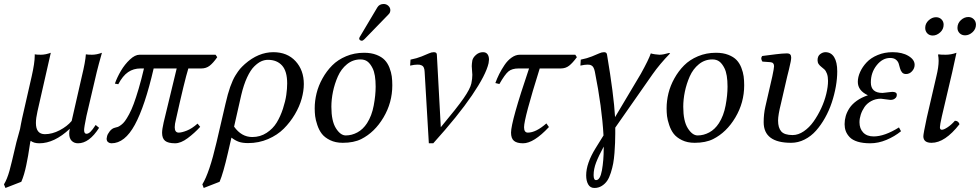

<svg xmlns="http://www.w3.org/2000/svg" viewBox="-33 -702 4885 957"><path d="M449.2 -342.8 397.9 -124Q386.2 -66.9 386.2 -54.2Q386.2 -35.2 397.9 -35.2Q407.2 -35.2 417.5 -44.7Q427.7 -54.2 443.8 -79.1L460.9 -64.9Q411.6 12.2 356 12.2Q336.4 12.2 324.2 -0.2Q312 -12.7 312 -36.1Q312 -46.9 314.9 -60.1Q237.8 12.2 163.1 12.2Q135.7 12.2 120.1 0Q117.7 2.4 113 36.6Q108.4 70.8 98.1 120.6Q87.9 170.4 73.2 204.1L-5.9 234.9L-13.2 216.8Q2 192.4 14.2 149.4Q22 122.1 48.8 6.8Q52.2 -7.8 58.6 -28.8Q64.9 -49.8 66.9 -59.1Q68.4 -64 71.3 -83Q74.2 -99.6 77.1 -111.8L125 -321.8Q140.1 -388.7 140.1 -423.8V-431.2Q149.9 -429.2 170.9 -429.2Q193.4 -429.2 220.2 -439L153.8 -147Q146 -112.8 146 -88.9Q146 -33.2 190.9 -33.2Q227.1 -33.2 264.4 -52.7Q301.8 -72.3 324.2 -99.1L375 -321.8Q392.6 -394 395 -431.2Q404.8 -429.2 425.8 -429.2Q448.2 -429.2 475.1 -439Q457 -375 449.2 -342.8Z M1041.5 -429.2 1049.8 -417Q1029.8 -388.2 1012.2 -374.5Q994.6 -360.8 970.7 -360.8H905.8Q887.2 -301.3 843.8 -106Q837.9 -83 837.9 -67.9Q837.9 -41 857.9 -41Q872.6 -41 898.2 -51Q923.8 -61 951.7 -85.9L964.8 -69.8Q936.5 -38.6 902.3 -13.2Q868.2 12.2 839.8 12.2Q805.2 12.2 790 0Q774.9 -12.2 774.9 -40Q774.9 -57.6 782.7 -91.8L847.7 -360.8H732.9Q689.5 -172.9 639.2 -80.3Q588.9 12.2 522.5 12.2Q513.2 12.2 505.9 6.6Q498.5 1 498.5 -11.2Q498.5 -14.2 500.5 -22Q502.4 -32.7 513.9 -47.6Q525.4 -62.5 541.5 -65.9Q549.3 -67.4 554.9 -69.6Q560.5 -71.8 570.8 -79.3Q581.1 -86.9 589.8 -98.6Q598.6 -110.4 610.6 -132.6Q622.6 -154.8 633.5 -184.3Q644.5 -213.9 658 -259.3Q671.4 -304.7 684.6 -360.8H667.5Q632.3 -360.8 605.5 -342.5Q578.6 -324.2 556.6 -282.2L539.6 -285.2Q550.8 -316.9 569.8 -349.1Q588.9 -381.3 614.5 -405.3Q640.1 -429.2 662.6 -429.2Z M1481.4 -283.2Q1481.4 -249 1470.7 -210.2Q1460 -171.4 1436.8 -132.1Q1413.6 -92.8 1381.6 -60.8Q1349.6 -28.8 1303.2 -8.8Q1256.8 11.2 1203.6 11.2Q1175.3 11.2 1157 4.6Q1138.7 -2 1120.6 -16.1L1103.5 58.1Q1079.6 162.1 1061.5 204.1L982.4 234.9L975.6 216.8Q1010.7 160.2 1046.4 6.8L1090.8 -184.1Q1102.5 -235.4 1114.3 -268.6Q1127 -304.2 1140.6 -326.2Q1154.3 -348.1 1163.6 -358.9Q1172.9 -369.6 1187.5 -382.8Q1254.9 -441.9 1329.6 -441.9Q1398.9 -441.9 1440.2 -397Q1481.4 -352.1 1481.4 -283.2ZM1224.6 -19Q1264.2 -19 1295.9 -39.8Q1327.6 -60.5 1346.2 -91.1Q1364.7 -121.6 1377.2 -159.7Q1389.6 -197.8 1394 -229Q1398.4 -260.3 1398.4 -286.1Q1398.4 -347.2 1372.8 -375.5Q1347.2 -403.8 1302.7 -403.8Q1285.6 -403.8 1269.3 -396.5Q1252.9 -389.2 1234.4 -371.1Q1215.8 -353 1198.7 -316.4Q1181.6 -279.8 1169.4 -228L1133.8 -70.8Q1170.4 -19 1224.6 -19Z M1618.7 -169.9Q1618.7 -98.6 1641.4 -62.7Q1664.1 -26.9 1690.4 -26.9Q1720.2 -26.9 1748.3 -42Q1776.4 -57.1 1796.4 -87.9Q1820.3 -125 1829.8 -176.3Q1839.4 -227.5 1839.4 -270Q1839.4 -331.5 1824.2 -361.8Q1813 -384.3 1799.1 -395Q1785.2 -405.8 1763.7 -405.8Q1726.1 -405.8 1696.8 -382.1Q1667.5 -358.4 1651.1 -321.3Q1634.8 -284.2 1626.7 -245.1Q1618.7 -206.1 1618.7 -169.9ZM1535.6 -162.1Q1535.6 -199.2 1544.9 -237.1Q1554.2 -274.9 1574.5 -311.3Q1594.7 -347.7 1622.8 -376Q1650.9 -404.3 1692.1 -421.6Q1733.4 -439 1781.7 -439Q1817.4 -439 1843.5 -428.7Q1869.6 -418.5 1884.5 -402.8Q1899.4 -387.2 1908.2 -364.5Q1917 -341.8 1919.7 -321.5Q1922.4 -301.3 1922.4 -276.9Q1922.4 -190.4 1878.4 -116.5Q1834.5 -42.5 1767.6 -8.8Q1730.5 9.8 1675.3 9.8Q1639.2 9.8 1612.3 -3.4Q1585.4 -16.6 1571.3 -34.9Q1557.1 -53.2 1548.6 -78.9Q1540 -104.5 1537.8 -123.3Q1535.6 -142.1 1535.6 -162.1ZM1879.4 -682.1Q1893.1 -682.1 1902.8 -672.9Q1912.6 -663.6 1912.6 -650.9Q1912.6 -646 1911.6 -644Q1909.7 -635.3 1902.3 -628.9L1783.7 -506.8Q1775.9 -499 1770.5 -499Q1765.1 -499 1761.2 -502.2Q1757.3 -505.4 1757.3 -509.8Q1757.3 -512.2 1758.3 -513.2Q1758.3 -515.6 1762.7 -522L1847.7 -665Q1857.9 -682.1 1879.4 -682.1Z M2083.5 -344.2Q2083 -356.9 2079.6 -364.7Q2076.2 -372.6 2070.1 -375.5Q2064 -378.4 2059.6 -379.2Q2055.2 -379.9 2047.4 -379.9Q2032.7 -379.9 2011.2 -375L2013.2 -404.8Q2044.9 -411.1 2068.6 -420.7Q2092.3 -430.2 2105 -436Q2117.7 -441.9 2129.4 -441.9Q2144.5 -441.9 2144.5 -429.2L2164.1 -67.9Q2245.6 -165.5 2278.1 -212.4Q2310.5 -259.3 2316.4 -286.1Q2321.3 -310.1 2321.3 -329.1Q2321.3 -337.9 2319.8 -351.1Q2318.4 -364.3 2318.4 -372.1Q2318.4 -382.8 2321.3 -400.9Q2324.7 -415.5 2339.8 -428.7Q2355 -441.9 2374.5 -441.9Q2389.6 -441.9 2397 -431.6Q2404.3 -421.4 2404.3 -404.8Q2404.3 -398.9 2402.3 -387.2Q2389.2 -329.1 2319.6 -226.8Q2250 -124.5 2126.5 12.2H2104.5Z M2514.2 -41Q2514.2 -96.2 2604 -360.8H2552.2Q2519 -360.8 2501.2 -345.9Q2483.4 -331.1 2456.1 -283.2L2436 -288.1Q2444.3 -311 2455.3 -333Q2466.3 -355 2481.7 -377.9Q2497.1 -400.9 2517.1 -415Q2537.1 -429.2 2558.1 -429.2H2834.5L2842.3 -417Q2821.3 -388.2 2803.7 -374.5Q2786.1 -360.8 2762.2 -360.8H2657.2Q2579.1 -111.8 2579.1 -67.9Q2579.1 -41 2598.1 -41Q2638.2 -41 2690.4 -86.9L2703.1 -68.8Q2627.4 12.2 2574.2 12.2Q2543.5 12.2 2528.8 0Q2514.2 -12.2 2514.2 -41Z M2938 195.8Q2958.5 195.8 2967.3 146.7Q2976.1 97.7 2976.1 38.1V28.8Q2950.7 75.7 2938.2 108.2Q2925.8 140.6 2925.8 170.9Q2925.8 195.8 2938 195.8ZM3033.7 -36.1Q3033.2 -8.3 3032.7 10.7Q3032.2 29.8 3029.8 60.5Q3027.3 91.3 3023.4 112.5Q3019.5 133.8 3011.7 158.7Q3003.9 183.6 2993.4 199Q2982.9 214.4 2966.6 224.6Q2950.2 234.9 2929.7 234.9Q2908.7 234.9 2898.7 217Q2888.7 199.2 2888.7 171.9Q2888.7 112.3 2936 36.1L2975.1 -26.9Q2967.3 -168 2932.1 -344.2Q2929.7 -356 2926 -363.5Q2922.4 -371.1 2917 -374.5Q2911.6 -377.9 2907.2 -378.9Q2902.8 -379.9 2896 -379.9Q2881.3 -379.9 2859.9 -375L2861.8 -404.8Q2893.6 -411.1 2917.2 -420.7Q2940.9 -430.2 2953.6 -436Q2966.3 -441.9 2978 -441.9Q2991.2 -441.9 2992.7 -429.2Q3026.4 -229 3032.7 -118.2L3161.1 -334Q3200.7 -405.3 3210.9 -436Q3216.8 -433.6 3231.7 -431.4Q3246.6 -429.2 3253.9 -429.2Q3272.5 -429.2 3301.8 -438L3307.1 -436Q3255.4 -382.8 3219.7 -332L3033.7 -65.9Z M3372.6 -169.9Q3372.6 -98.6 3395.3 -62.7Q3418 -26.9 3444.3 -26.9Q3474.1 -26.9 3502.2 -42Q3530.3 -57.1 3550.3 -87.9Q3574.2 -125 3583.7 -176.3Q3593.3 -227.5 3593.3 -270Q3593.3 -331.5 3578.1 -361.8Q3566.9 -384.3 3553 -395Q3539.1 -405.8 3517.6 -405.8Q3480 -405.8 3450.7 -382.1Q3421.4 -358.4 3405 -321.3Q3388.7 -284.2 3380.6 -245.1Q3372.6 -206.1 3372.6 -169.9ZM3289.6 -162.1Q3289.6 -199.2 3298.8 -237.1Q3308.1 -274.9 3328.4 -311.3Q3348.6 -347.7 3376.7 -376Q3404.8 -404.3 3446 -421.6Q3487.3 -439 3535.6 -439Q3571.3 -439 3597.4 -428.7Q3623.5 -418.5 3638.4 -402.8Q3653.3 -387.2 3662.1 -364.5Q3670.9 -341.8 3673.6 -321.5Q3676.3 -301.3 3676.3 -276.9Q3676.3 -190.4 3632.3 -116.5Q3588.4 -42.5 3521.5 -8.8Q3484.4 9.8 3429.2 9.8Q3393.1 9.8 3366.2 -3.4Q3339.4 -16.6 3325.2 -34.9Q3311 -53.2 3302.5 -78.9Q3293.9 -104.5 3291.7 -123.3Q3289.6 -142.1 3289.6 -162.1Z M3781.7 -169.9 3816.4 -320.8Q3825.2 -362.3 3825.2 -372.1Q3825.2 -390.6 3807.1 -392.1L3767.1 -395Q3756.3 -411.6 3766.1 -422.9L3799.8 -427.2L3834.5 -431.6Q3846.7 -433.1 3862.8 -434.6Q3878.9 -436 3890.1 -436Q3910.6 -436 3910.6 -415Q3910.6 -407.2 3908 -394Q3905.3 -380.9 3899.4 -355.5L3890.6 -320.3L3859.4 -185.1Q3845.2 -128.4 3845.2 -101.1Q3845.2 -64.9 3861.1 -46.9Q3877 -28.8 3918 -28.8Q3945.8 -28.8 3973.4 -47.6Q4001 -66.4 4022.2 -96.4Q4043.5 -126.5 4060.1 -162.1Q4076.7 -197.8 4085.4 -233.9Q4094.2 -270 4094.2 -298.8Q4094.2 -319.8 4088.9 -334.5Q4083.5 -349.1 4075.9 -356.2Q4068.4 -363.3 4060.5 -369.1Q4052.7 -375 4047.4 -382.8Q4042 -390.6 4042 -401.9Q4042 -422.4 4054.9 -432.1Q4067.9 -441.9 4081.1 -441.9Q4109.4 -441.9 4124.8 -417Q4140.1 -392.1 4140.1 -346.2Q4140.1 -310.5 4133.1 -270.5Q4126 -230.5 4112.8 -190.7Q4099.6 -150.9 4079.3 -114.7Q4059.1 -78.6 4034.4 -50.8Q4009.8 -22.9 3977.5 -6.6Q3945.3 9.8 3910.2 9.8Q3773.4 9.8 3773.4 -92.8Q3773.4 -133.3 3781.7 -169.9Z M4357.9 -210Q4331.1 -210 4309.6 -198.2Q4288.1 -186.5 4275.9 -168.5Q4263.7 -150.4 4257.3 -130.6Q4251 -110.8 4251 -92.8Q4251 -61 4269.5 -41.5Q4288.1 -22 4321.8 -22Q4376 -22 4447.8 -66.9L4458 -47.9Q4426.3 -22 4385.7 -4.9Q4345.2 12.2 4304.7 12.2Q4268.1 12.2 4241.9 4.2Q4215.8 -3.9 4202.1 -18.3Q4188.5 -32.7 4182.6 -48.6Q4176.8 -64.5 4176.8 -83Q4176.8 -104 4182.6 -124Q4188.5 -144 4201.4 -163.6Q4214.4 -183.1 4237.5 -199.7Q4260.7 -216.3 4293 -227.1Q4242.7 -250.5 4242.7 -293.9Q4242.7 -317.9 4254.2 -343.3Q4265.6 -368.7 4286.6 -391.1Q4307.6 -413.6 4341.6 -427.7Q4375.5 -441.9 4416 -441.9Q4463.9 -441.9 4494.9 -423.3Q4525.9 -404.8 4525.9 -378.9Q4525.9 -361.3 4513.2 -347.2Q4500.5 -333 4482.9 -333Q4470.2 -333 4463.1 -341.3Q4456.1 -349.6 4453.1 -361.3Q4450.2 -373 4446.5 -384.8Q4442.9 -396.5 4432.4 -404.8Q4421.9 -413.1 4403.8 -413.1Q4365.7 -413.1 4336.7 -376.7Q4307.6 -340.3 4307.6 -291Q4307.6 -238.8 4365.7 -238.8Q4366.2 -238.8 4377.2 -240Q4388.2 -241.2 4400.1 -242.7Q4412.1 -244.1 4414.6 -244.1Q4437 -244.1 4437 -230Q4437 -225.1 4435.3 -220Q4433.6 -214.8 4425.8 -209.5Q4418 -204.1 4404.8 -204.1Q4400.9 -204.1 4381.3 -207Q4361.8 -210 4357.9 -210Z M4726.6 -100.1Q4743.7 -100.1 4749.5 -83Q4677.2 9.8 4610.4 9.8Q4569.3 9.8 4569.3 -22.9Q4569.3 -34.7 4586.4 -115.2L4634.3 -321.8Q4645.5 -367.7 4645.5 -398.9Q4645.5 -414.6 4642.6 -429.2L4645.5 -431.2Q4653.3 -429.2 4680.7 -429.2Q4707.5 -429.2 4734.4 -439L4713.4 -342.8L4661.6 -122.1Q4651.9 -79.1 4651.9 -67.9Q4651.9 -55.2 4661.6 -55.2Q4671.4 -55.2 4689.9 -67.4Q4708.5 -79.6 4726.6 -100.1ZM4632.3 -616.2Q4648.9 -616.2 4659.7 -605.5Q4670.4 -594.7 4670.4 -579.1Q4670.4 -556.2 4653.1 -540.5Q4635.7 -524.9 4616.2 -524.9Q4599.6 -524.9 4589.1 -535.6Q4578.6 -546.4 4578.6 -563Q4578.6 -585 4595.7 -600.6Q4612.8 -616.2 4632.3 -616.2ZM4793.5 -617.2Q4809.6 -617.2 4820.6 -606.2Q4831.5 -595.2 4831.5 -579.1Q4831.5 -557.1 4814.5 -541.5Q4797.4 -525.9 4777.3 -525.9Q4760.7 -525.9 4750 -536.6Q4739.3 -547.4 4739.3 -563Q4739.3 -585.9 4756.3 -601.6Q4773.4 -617.2 4793.5 -617.2Z"/></svg>

Font: Linux Libertine G
Style: Italic
Weight: 400
Italic angle: -12°
Designer: Philipp H. Poll
Foundry: Philipp H. Poll
Version: Version 5.1.3